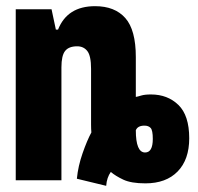

<svg xmlns="http://www.w3.org/2000/svg" viewBox="-20 -584 640 622"><path d="M324 18Q326 -9 339 -27Q354 -14 379.5 -2Q405 10 451 10Q518 10 555.5 -28.5Q593 -67 593 -136Q593 -210 558 -244Q523 -278 469 -278Q449 -278 437.5 -274.5Q426 -271 420 -270V-399Q420 -487 386 -525.5Q352 -564 288 -564Q198 -564 168 -488H161L147 -554H31V0H179V-366Q179 -404 191 -419Q203 -434 230 -434Q251 -434 263 -418.5Q275 -403 275 -361V-207Q275 -194 275 -180Q275 -166 276 -155Q262 -129 247.5 -87.5Q233 -46 229 -5ZM450 -90Q420 -90 420 -162Q426 -177 448 -177Q461 -177 468 -169.5Q475 -162 475 -134Q475 -90 450 -90Z"/></svg>

Font: Noto Sans Mono Extra
Style: Regular
Weight: 800
Designer: Monotype Design Team
Foundry: Monotype Imaging Inc.
Version: Version 1.900